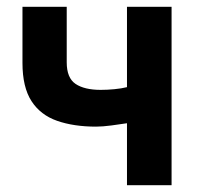

<svg xmlns="http://www.w3.org/2000/svg" viewBox="-20 -544 597 564"><path d="M353 0V-182Q334 -179 307.5 -175.5Q281 -172 262 -172Q197 -172 148 -189Q99 -206 72.5 -247Q46 -288 46 -359V-524H176V-361Q176 -315 202 -297.5Q228 -280 276 -280Q295 -280 316 -282Q337 -284 353 -288V-524H484V0Z"/></svg>

Font: Ubuntu Sans
Style: Bold
Weight: 700
Designer: Dalton Maag Ltd
Foundry: Dalton Maag Ltd
Version: Version 1.006; ttfautohint (v1.8.4.7-5d5b)